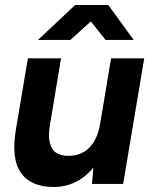

<svg xmlns="http://www.w3.org/2000/svg" viewBox="-20 -732 609 764"><path d="M346 0 354 -92 422 -500H554L470 0ZM43 -215 91 -500H223L180 -243ZM180 -243Q171 -193 178 -164.5Q185 -136 204 -124Q223 -112 250 -112Q302 -111 335 -144Q368 -177 378 -238L422 -237Q409 -157 376.5 -101.5Q344 -46 297.5 -17Q251 12 194 12Q103 12 63.5 -44Q24 -100 43 -215ZM131 -573 279 -712H410V-709L260 -573ZM400 -573 292 -709 293 -712H411L512 -573Z"/></svg>

Font: Figtree Light
Style: Bold Italic
Weight: 700
Italic angle: -9.5°
Version: Version 2.000